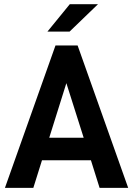

<svg xmlns="http://www.w3.org/2000/svg" viewBox="-20 -911 645 931"><path d="M420.9 -133.8H183.6L141.6 0H3.9L249 -690.4H356.4L601.6 0H462.9ZM385.7 -243.2 301.8 -507.8 218.8 -243.2ZM318.4 -890.6H455.1L317.4 -757.8H210Z"/></svg>

Font: Altinn-DIN
Style: DIN-Bold
Weight: 700
Designer: Charles Nix
Foundry: Altinn
Version: Version 2.00